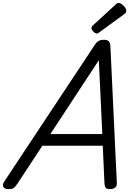

<svg xmlns="http://www.w3.org/2000/svg" viewBox="-72 -1289 925 1323"><path d="M-15 14Q-41 14 -49 -1.5Q-57 -17 -42 -39L578 -975Q592 -998 607 -1006.5Q622 -1015 646 -1015Q665 -1015 676.5 -1005.5Q688 -996 689 -964L733 -31Q735 -11 723.5 1.5Q712 14 686 14Q664 14 657 5.5Q650 -3 648 -23L636 -285H220L50 -26Q32 0 21.5 7Q11 14 -15 14ZM275 -365H633L609 -874ZM596 -1058Q585 -1058 571.5 -1071.5Q558 -1085 558 -1095Q558 -1099 559.5 -1103Q561 -1107 567 -1113L725 -1258Q730 -1263 734.5 -1266Q739 -1269 745 -1269Q755 -1269 767.5 -1260Q780 -1251 789 -1239Q798 -1227 798 -1216Q798 -1209 796 -1204Q794 -1199 783 -1191L615 -1068Q609 -1064 604.5 -1061Q600 -1058 596 -1058Z"/></svg>

Font: Playwrite AU TAS
Style: Regular
Weight: 400
Designer: Veronika Burian, José Scaglione
Foundry: TypeTogether
Version: Version 1.002